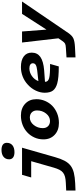

<svg xmlns="http://www.w3.org/2000/svg" viewBox="718 -1538 1027 2561"><g transform="rotate(-90 1231.5 -257.5)"><path d="M607 -680Q607 -632 574 -605Q541 -578 482 -578Q436 -578 411.5 -596.5Q387 -615 387 -649Q387 -696 420 -723.5Q453 -751 512 -751Q558 -751 582.5 -733Q607 -715 607 -680ZM542 -477 416 -37Q395 38 368.5 88.5Q342 139 303 170Q264 200 207 214Q150 228 67 232L-29 236V112L73 107Q120 105 153 96.5Q186 88 209 70Q232 52 247.5 21.5Q263 -9 276 -54L362 -355H145L180 -477Z M653 -191Q653 -256 678 -311.5Q703 -367 746 -407Q788 -447 846 -469.5Q904 -492 970 -492Q1068 -492 1128.5 -435Q1189 -378 1189 -286Q1189 -224 1165.5 -169.5Q1142 -115 1102 -75Q1059 -33 1000 -9Q941 15 872 15Q774 15 713.5 -42Q653 -99 653 -191ZM803 -200Q803 -156 829 -130Q855 -104 898 -104Q956 -104 997.5 -156Q1039 -208 1039 -277Q1039 -321 1013 -347Q987 -373 944 -373Q886 -373 844.5 -321Q803 -269 803 -200Z M1659 -103 1626 13Q1549 13 1493 8Q1437 3 1398 -8Q1334 -26 1304.5 -64Q1275 -102 1275 -175Q1275 -234 1303.5 -294Q1332 -354 1383 -400Q1431 -445 1491.5 -468.5Q1552 -492 1618 -492Q1709 -492 1759.5 -454Q1810 -416 1810 -348Q1810 -273 1752.5 -232.5Q1695 -192 1574 -182L1421 -171Q1421 -170 1421 -169.5Q1421 -169 1421 -167Q1421 -129 1470 -115.5Q1519 -102 1659 -103ZM1668 -333Q1668 -355 1650 -367Q1632 -379 1600 -379Q1546 -379 1498 -345.5Q1450 -312 1430 -259L1574 -275Q1624 -281 1646 -294Q1668 -307 1668 -333Z M2492 -477 2072 140Q2037 191 1999 208Q1961 225 1885 229L1746 236V116L1870 108Q1912 106 1929.5 97Q1947 88 1965 61L2001 8L1945 -477H2092L2117 -151L2327 -477Z"/></g></svg>

Font: Intel One Mono
Style: Bold Italic
Weight: 700
Italic angle: -16°
Monospace: yes
Designer: Fred Shallcrass
Foundry: Frere-Jones Type LLC
Version: Version 1.400;hotconv 1.1.0;makeotfexe 2.6.0;FJTRelease1.4